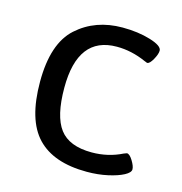

<svg xmlns="http://www.w3.org/2000/svg" viewBox="-85 -607 656 691"><g transform="rotate(15 242.5 -261.5)"><path d="M52 -264Q52 -407 120 -468Q188 -529 289 -529Q347 -529 393 -515Q439 -501 439 -483Q439 -470 427.5 -449.5Q416 -429 407 -429Q405 -429 402.5 -430.5Q400 -432 396 -433Q342 -457 287 -457Q142 -457 142 -266Q142 -160 177.5 -113Q213 -66 297 -66Q358 -66 410 -92L421 -96Q431 -96 443 -76.5Q455 -57 455 -45Q455 -33 433.5 -21.5Q412 -10 376 -2Q340 6 298 6Q174 6 113 -58Q52 -122 52 -264Z"/></g></svg>

Font: Asap-Regular
Style: Regular
Weight: 400
Designer: Pablo Cosgaya
Foundry: Omnibus-Type
Version: Version 2.000; ttfautohint (v1.8)